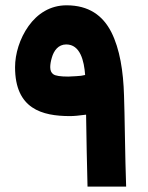

<svg xmlns="http://www.w3.org/2000/svg" viewBox="-20 -689 546 709"><path d="M238.8 -260.3C252.9 -260.3 272.9 -262.2 297.9 -265.6C299.3 -169.4 300.8 -94.2 303.2 0H445.8C441.9 -102.5 440.4 -276.9 438 -335.4C435.5 -425.8 422.4 -508.3 391.1 -570.3C359.4 -632.3 307.6 -669.4 225.6 -669.4C165.5 -669.4 118.2 -638.7 85.4 -592.8C52.7 -546.9 35.6 -490.2 35.6 -440.9C35.6 -287.1 134.8 -260.3 238.8 -260.3ZM231.9 -406.2C203.1 -406.2 184.6 -409.2 177.2 -414.6C169.4 -419.9 165.5 -428.7 165.5 -440.9C165.5 -451.2 167.5 -462.9 171.4 -476.1C178.7 -502 195.3 -524.9 224.6 -524.9C275.9 -524.9 290.5 -465.3 294.4 -412.1C285.2 -409.7 274.4 -408.2 261.2 -407.7C248 -406.7 238.3 -406.2 231.9 -406.2Z"/></svg>

Font: Vazirmatn Black
Style: Regular
Weight: 900
Designer: Saber Rastikerdar
Foundry: Saber Rastikerdar
Version: Version 33.003